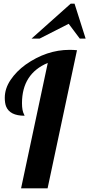

<svg xmlns="http://www.w3.org/2000/svg" viewBox="-20 -1020 484 1040"><path d="M238.8 -679.2Q99.1 -620.6 99.1 -460.9Q99.1 -420.4 110.4 -399.9Q112.8 -396 112.8 -393.1Q32.7 -393.1 12.7 -444.3Q5.9 -462.9 5.9 -490.2Q5.9 -540.5 37.4 -587.2Q68.8 -633.8 118.7 -669.9Q232.4 -750 356.9 -750Q377.4 -750 397 -748L237.8 0H94.2ZM412.1 -811 352.1 -891.1 194.8 -811H150.9L362.8 -1000H383.8L443.8 -811Z"/></svg>

Font: UVF Lobster12
Style: Regular
Weight: 400
Designer: Pablo Impallari
Foundry: Pablo Impallari. www.impallari.com
Version: Version 1.004